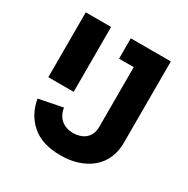

<svg xmlns="http://www.w3.org/2000/svg" viewBox="-161 -842 977 997"><g transform="rotate(30 328.0 -343.5)"><path d="M583 -698V-210Q583 -159 565 -118Q547 -77 513.5 -48.5Q480 -20 433.5 -4.5Q387 11 330 11Q219 11 157 -43Q95 -97 80 -185L222 -213Q230 -168 258 -145Q286 -122 329 -122Q348 -122 366.5 -127.5Q385 -133 399.5 -144.5Q414 -156 422.5 -174.5Q431 -193 431 -219V-576H343V-698ZM73 -698H225V-309H73Z"/></g></svg>

Font: IBM Plex Thai
Style: Bold
Weight: 700
Designer: Mike Abbink, Paul van der Laan, Pieter van Rosmalen, Ben Mitchell, Mark Frömberg
Foundry: Bold Monday
Version: Version 1.0